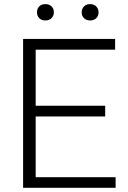

<svg xmlns="http://www.w3.org/2000/svg" viewBox="-20 -897 609 917"><path d="M90.3 0ZM532.2 -50.8V0H132.3H90.3V-710.9H150.4H529.8V-659.7H150.4V-392.1H482.4V-340.8H150.4V-50.8ZM237.3 -838.4Q237.3 -821.8 226.3 -810.5Q215.3 -799.3 196.8 -799.3Q178.2 -799.3 167.5 -810.3Q156.7 -821.3 156.7 -838.4Q156.7 -855.5 167.5 -866.5Q178.2 -877.4 196.8 -877.4Q215.3 -877.4 226.3 -866.5Q237.3 -855.5 237.3 -838.4ZM450.7 -837.9Q450.7 -820.8 439.7 -810.1Q428.7 -799.3 410.2 -799.3Q392.1 -799.3 381.1 -810.3Q370.1 -821.3 370.1 -837.9Q370.1 -855 381.1 -866.2Q392.1 -877.4 410.2 -877.4Q428.7 -877.4 439.7 -866.2Q450.7 -855 450.7 -837.9Z"/></svg>

Font: Heebo Light
Style: Regular
Weight: 300
Designer: Oded Ezer
Foundry: Meir Sadan
Version: Version 2.001; ttfautohint (v1.5.14-ce02) -l 8 -r 50 -G 200 